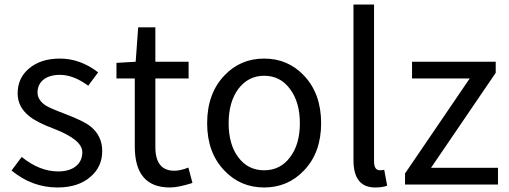

<svg xmlns="http://www.w3.org/2000/svg" viewBox="-20 -816 2250 849"><path d="M31 -62 76 -122Q155 -58 237 -58Q289 -58 318 -83Q344 -106 344 -143Q344 -198 220 -246Q145 -274 111 -301Q58 -342 58 -403Q58 -470 107 -512Q159 -557 245 -557Q335 -557 414 -496L370 -437Q305 -485 245 -485Q197 -485 170 -462Q146 -441 146 -407Q146 -373 183 -349Q202 -337 266 -313Q348 -282 379 -258Q432 -216 432 -148Q432 -79 381 -35Q327 13 234 13Q122 13 31 -62Z M576 -168V-469H495V-538L580 -543L591 -695H667V-543H814V-469H667V-166Q667 -61 751 -61Q777 -61 813 -75L831 -7Q769 13 731 13Q576 13 576 -168Z M972 -62Q896 -141 896 -271Q896 -402 972 -482Q1043 -557 1148 -557Q1253 -557 1324 -482Q1400 -402 1400 -271Q1400 -141 1324 -62Q1253 13 1148 13Q1043 13 972 -62ZM1262 -120Q1306 -177 1306 -271Q1306 -365 1262 -423Q1219 -481 1148 -481Q1078 -481 1034 -423Q991 -365 991 -271Q991 -177 1034 -120Q1077 -63 1148 -63Q1219 -63 1262 -120Z M1543 -108V-796H1634V-102Q1634 -63 1660 -63Q1669 -63 1679 -65L1692 5Q1671 13 1639 13Q1543 13 1543 -108Z M1771 -49 2057 -469H1802V-543H2172V-494L1886 -74H2182V0H1771Z"/></svg>

Font: `nÑOSR
Style: Regular
Weight: 400
Designer: Ryoko NISHIZUKA ¬âXZm¬º[P (kana & ideographs); Paul D. Hunt (Latin, Greek & Cyrillic); Wenlong ZHANG _ e¬á¬ü¬ô (bopomof
Foundry: Adobe Systems Incorporated
Version: Version 1.00 June 24, 2014, initial release